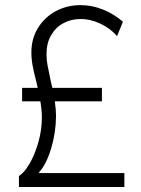

<svg xmlns="http://www.w3.org/2000/svg" viewBox="-20 -748 563 768"><path d="M147.5 -279.3Q147.5 -306.6 141.6 -342.8H68.4V-396.5H130.9Q127.4 -409.2 126 -418Q115.7 -457.5 110.6 -484.9Q105.5 -512.2 105.5 -538.1Q105.5 -593.3 132.1 -636.5Q158.7 -679.7 203.6 -703.6Q248.5 -727.5 302.7 -727.5Q347.7 -727.5 391.6 -710Q435.5 -692.4 471.7 -661.1L448.2 -603.5Q422.4 -633.8 382.8 -652.8Q343.3 -671.9 301.8 -671.9Q264.6 -671.9 233.6 -655.3Q202.6 -638.7 184.3 -606.9Q166 -575.2 166 -531.2Q166 -509.3 170.2 -486.8Q174.3 -464.4 183.6 -420.9L189.5 -396.5H387.7V-342.8H199.2Q204.1 -310.1 204.1 -283.2Q203.6 -217.8 184.6 -154.3Q165.5 -90.8 136.7 -59.6V-55.7H477.5V0H55.7V-43.9Q76.7 -56.6 97.9 -92.8Q119.1 -128.9 133.3 -178.5Q147.5 -228 147.5 -279.3Z"/></svg>

Font: Reddit Sans Fudge Light
Style: Regular
Weight: 300
Designer: Stephen Hutchings
Foundry: Reddit
Version: Version 1.013